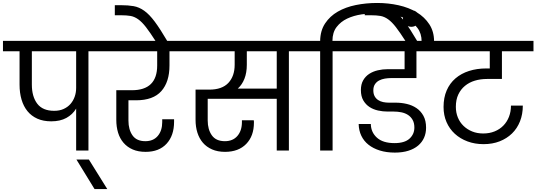

<svg xmlns="http://www.w3.org/2000/svg" viewBox="-47 -1016 3621 1296"><path d="M319 -268Q355 -268 382.5 -280.5Q410 -293 428.5 -314Q447 -335 457 -363Q467 -391 467 -423V-670H168V-445Q168 -364 204.5 -316Q241 -268 319 -268ZM-27 -740H681V-670H550V0H467V-283Q443 -243 401 -220Q359 -197 299 -197Q245 -197 205 -215Q165 -233 138.5 -265.5Q112 -298 98.5 -343.5Q85 -389 85 -445V-670H-27Z M469 61H553L677 260H591Z M628 -740H1217V-670H1097V-574Q1097 -463 1042 -401Q987 -339 871 -339H820V-202Q820 -141 847.5 -102Q875 -63 934 -63Q988 -63 1018 -98.5Q1048 -134 1048 -192V-211H1128V-194Q1128 -101 1077.5 -46Q1027 9 936 9Q886 9 849 -7Q812 -23 787 -52Q762 -81 750 -120.5Q738 -160 738 -207V-407H843Q1014 -407 1014 -574V-670H628Z M1005 -736Q966 -797 938.5 -832.5Q911 -868 885.5 -886Q860 -904 833.5 -908.5Q807 -913 770 -913H728V-981H769Q818 -981 855 -974.5Q892 -968 926.5 -943.5Q961 -919 997.5 -870Q1034 -821 1084 -736H1005Z M1619 -579Q1619 -525 1603 -484.5Q1587 -444 1558 -418H1821V-670H1619ZM1163 -740H2036V-670H1903V0H1821V-349H1355V-203Q1355 -142 1383 -102.5Q1411 -63 1471 -63Q1525 -63 1555.5 -98.5Q1586 -134 1586 -192V-204H1666Q1667 -199 1667 -194.5Q1667 -190 1667 -188Q1667 -98 1615 -44.5Q1563 9 1472 9Q1422 9 1384.5 -7.5Q1347 -24 1322.5 -52.5Q1298 -81 1285.5 -120.5Q1273 -160 1273 -207V-411H1365Q1452 -411 1494.5 -456.5Q1537 -502 1537 -579V-670H1163Z M2198 0H2114V-670H1982V-740H2114Q2115 -809 2147.5 -858Q2180 -907 2233 -937.5Q2286 -968 2355 -982Q2424 -996 2499 -996Q2574 -996 2643.5 -980.5Q2713 -965 2766 -933Q2819 -901 2851 -852Q2883 -803 2883 -737V-720H2799V-736Q2799 -790 2771 -827Q2743 -864 2699.5 -886Q2656 -908 2603 -917.5Q2550 -927 2499 -927Q2448 -927 2394 -919Q2340 -911 2296.5 -890.5Q2253 -870 2225 -833.5Q2197 -797 2197 -740H2329V-670H2198Z M2276 -740H2903V-670H2764V-489H2593Q2572 -489 2551 -485.5Q2530 -482 2512.5 -473Q2495 -464 2484 -447.5Q2473 -431 2473 -406Q2473 -383 2481.5 -367Q2490 -351 2505 -341Q2520 -331 2539 -327Q2558 -323 2579 -323H2624Q2662 -323 2698.5 -314.5Q2735 -306 2764 -286.5Q2793 -267 2811 -234.5Q2829 -202 2829 -154Q2829 -117 2815.5 -86.5Q2802 -56 2775.5 -33.5Q2749 -11 2709.5 1.5Q2670 14 2618 14Q2562 14 2517 0Q2472 -14 2440.5 -39Q2409 -64 2392 -99.5Q2375 -135 2374 -179H2456Q2457 -123 2497.5 -86.5Q2538 -50 2616 -50Q2684 -50 2717 -80Q2750 -110 2750 -155Q2750 -186 2738 -207Q2726 -228 2706.5 -240.5Q2687 -253 2662 -258Q2637 -263 2610 -263H2569Q2537 -263 2505 -270Q2473 -277 2447.5 -293.5Q2422 -310 2405.5 -338Q2389 -366 2389 -408Q2389 -447 2404.5 -474Q2420 -501 2445.5 -517.5Q2471 -534 2503.5 -541.5Q2536 -549 2570 -549H2684V-670H2276Z M2692 -736Q2653 -797 2625.5 -832.5Q2598 -868 2572.5 -886Q2547 -904 2520.5 -908.5Q2494 -913 2457 -913H2415V-981H2456Q2505 -981 2542 -974.5Q2579 -968 2613.5 -943.5Q2648 -919 2684.5 -870Q2721 -821 2771 -736H2692Z M2730 -835Q2706 -835 2689.5 -851.5Q2673 -868 2673 -891Q2673 -914 2689.5 -930.5Q2706 -947 2730 -947Q2753 -947 2769.5 -930.5Q2786 -914 2786 -891Q2786 -868 2769.5 -851.5Q2753 -835 2730 -835Z M2850 -740H3554V-670H3341V-483H3240Q3196 -483 3158 -471.5Q3120 -460 3091.5 -436.5Q3063 -413 3046.5 -378Q3030 -343 3030 -295Q3030 -256 3043.5 -223Q3057 -190 3082 -166Q3107 -142 3140.5 -128.5Q3174 -115 3215 -115Q3257 -115 3291.5 -129Q3326 -143 3350.5 -168Q3375 -193 3388.5 -227.5Q3402 -262 3402 -303H3482Q3482 -245 3463 -197Q3444 -149 3409 -115Q3374 -81 3325.5 -62Q3277 -43 3217 -43Q3158 -43 3108.5 -61.5Q3059 -80 3023 -113Q2987 -146 2967 -192Q2947 -238 2947 -294Q2947 -357 2968 -405.5Q2989 -454 3027.5 -487Q3066 -520 3119 -537Q3172 -554 3236 -554H3259V-670H2850Z"/></svg>

Font: Poppins
Style: Regular
Weight: 400
Designer: Ninad Kale (Devanagari), Jonny Pinhorn (Latin)
Foundry: Indian Type Foundry
Version: Version 3.002 2017